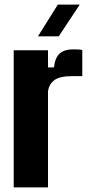

<svg xmlns="http://www.w3.org/2000/svg" viewBox="-20 -820 400 840"><path d="M40 0V-600H190V-525H216Q221 -569 242 -586.5Q263 -604 297 -604Q310 -604 322 -603.5Q334 -603 340 -601V-487H299Q241 -487 218 -469.5Q195 -452 190 -422V0ZM146 -661 233 -800H329L237 -661Z"/></svg>

Font: Big Shoulders Display Black
Style: Regular
Weight: 900
Designer: Patric King
Foundry: XO Type Co
Version: Version 1.000; ttfautohint (v1.8.2)